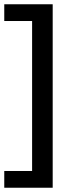

<svg xmlns="http://www.w3.org/2000/svg" viewBox="-38 -760 344 900"><path d="M-18 120V41.5H112.5V-661.5H-18V-740H209V120Z"/></svg>

Font: Encode Sans SC Condensed Medium
Style: Regular
Weight: 500
Width: 3
Designer: Multiple Designers
Foundry: Impallari Type
Version: Version 3.002